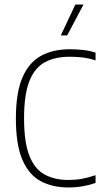

<svg xmlns="http://www.w3.org/2000/svg" viewBox="-20 -819 447 846"><path d="M282 7Q211 7 159 -21Q107 -49 78.5 -115.2Q50 -181.5 50 -297Q50 -409 78.2 -476Q106.5 -543 159.8 -572.5Q213 -602 288 -602Q316 -602 346.2 -598.8Q376.5 -595.5 401 -587V-553Q369 -563 342 -566Q315 -569 287 -569Q222 -569 177.2 -544.5Q132.5 -520 109.2 -460.8Q86 -401.5 86 -298Q86 -192 109.5 -132.8Q133 -73.5 177 -49.8Q221 -26 282 -26Q312 -26 340 -31Q368 -36 401 -47V-13Q376.5 -4 346.2 1.5Q316 7 282 7ZM248 -663 312 -799H348L276 -663Z"/></svg>

Font: Encode Sans SC Condensed Thin
Style: Regular
Weight: 100
Width: 3
Designer: Multiple Designers
Foundry: Impallari Type
Version: Version 3.002